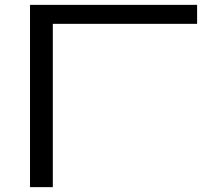

<svg xmlns="http://www.w3.org/2000/svg" viewBox="-20 -770 875 790"><path d="M197.3 -671.9V0H103.5V-750H791V-671.9Z"/></svg>

Font: Michroma+
Style: Regular
Weight: 400
Designer: beogot
Foundry: beogot
Version: Version